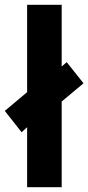

<svg xmlns="http://www.w3.org/2000/svg" viewBox="-46 -831 368 800"><path d="M67 -51H211V-408L302 -484L232 -572L211 -554V-811H67V-447L-26 -369L44 -280L67 -301Z"/></svg>

Font: Noto Sans Tamil UI ExtraCondensed ExtraBold
Style: Regular
Weight: 800
Width: 2
Designer: Jelle Bosma - Monotype Design Team
Foundry: Monotype Imaging Inc.
Version: Version 2.004